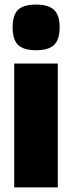

<svg xmlns="http://www.w3.org/2000/svg" viewBox="-20 -817 314 837"><path d="M137 -598Q83 -598 59 -621Q35 -644 35 -698Q35 -751 58.5 -774Q82 -797 137 -797Q191 -797 215.5 -774Q240 -751 240 -698Q240 -645 216 -621.5Q192 -598 137 -598ZM42 -540H232V0H42Z"/></svg>

Font: Encode Sans Compressed
Style: Black
Weight: 900
Designer: Pablo Impallari, Andres Torresi
Foundry: Pablo Impallari, Andres Torresi
Version: Version 1.000; ttfautohint (v1.00) -l 8 -r 50 -G 200 -x 14 -